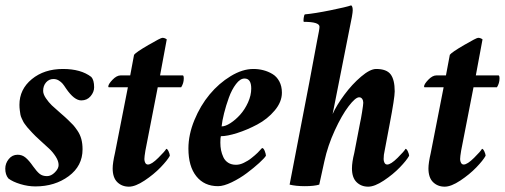

<svg xmlns="http://www.w3.org/2000/svg" viewBox="-21 -700 1916 728"><path d="M217.8 -438.5Q286.1 -438.5 325.2 -408.2Q335.9 -396.5 335.9 -369.1Q335.9 -351.1 322.5 -335.2Q309.1 -319.3 287.1 -319.3Q260.3 -319.3 229.5 -364.3Q221.7 -376.5 216.3 -382.8Q210.9 -389.2 201.9 -394.8Q192.9 -400.4 181.6 -400.4Q165 -400.4 153.8 -387.7Q142.6 -375 142.6 -355.5Q142.6 -342.8 153.1 -327.4Q163.6 -312 175.5 -300.5Q187.5 -289.1 208 -271.5Q228.5 -253.9 237.3 -245.1Q250.5 -232.4 256.6 -225.8Q262.7 -219.2 272.7 -204.6Q282.7 -189.9 287.4 -172.6Q292 -155.3 292 -133.8Q292 -70.8 239.5 -32Q187 6.8 113.3 6.8Q85 6.8 56.2 -2Q27.3 -10.7 10.7 -23.4Q-1 -37.6 -1 -60.5Q-1 -80.6 12.2 -96.9Q25.4 -113.3 45.9 -113.3Q63 -113.3 75.9 -102.5Q88.9 -91.8 104.5 -69.3Q118.7 -49.3 129.4 -40.8Q140.1 -32.2 157.2 -32.2Q172.9 -32.2 187 -46.4Q201.2 -60.5 201.2 -74.2Q201.2 -89.4 190.2 -106.4Q179.2 -123.5 165.5 -136.2Q151.9 -148.9 131.6 -167.2Q111.3 -185.5 100.6 -197.3Q99.1 -199.2 91.8 -207Q84.5 -214.8 82.5 -217.3Q80.6 -219.7 75 -227.1Q69.3 -234.4 67.4 -238.5Q65.4 -242.7 61.5 -250.7Q57.6 -258.8 56.4 -265.6Q55.2 -272.5 54 -282.2Q52.7 -292 52.7 -302.7Q52.7 -361.3 99.6 -399.9Q146.5 -438.5 217.8 -438.5Z M472.7 -414.1 487.3 -492.2Q494.6 -502 541.5 -529.3Q588.4 -556.6 594.7 -556.6Q603.5 -556.6 611.3 -550.8L585.9 -414.1H671.9Q675.8 -414.1 675.8 -402.3Q675.8 -384.8 666 -369.1H577.1L530.3 -128.9Q526.4 -105.5 526.4 -96.7Q526.4 -88.9 529.8 -82.5Q533.2 -76.2 540 -76.2Q553.7 -76.2 579.3 -101.6Q605 -127 609.4 -135.7Q613.8 -135.7 618.4 -125.5Q623 -115.2 623 -109.4Q613.8 -92.3 587.9 -65.4Q562 -38.6 527.1 -15.4Q492.2 7.8 467.8 7.8Q441.4 7.8 423.8 -9.3Q406.2 -26.4 406.2 -61.5Q406.2 -82 415 -120.1L463.9 -369.1H391.6Q389.6 -369.1 389.6 -372.1Q389.6 -380.9 405.5 -397.5Q421.4 -414.1 436.5 -414.1Z M939.5 -438.5Q959.5 -438.5 977.5 -433.8Q995.6 -429.2 1012 -419.4Q1028.3 -409.7 1038.1 -391.4Q1047.9 -373 1047.9 -348.6Q1047.9 -313.5 1020.5 -281Q993.2 -248.5 954.6 -228Q916 -207.5 878.4 -195.6Q840.8 -183.6 816.4 -183.6Q814.5 -177.7 814.5 -159.2Q814.5 -144 817.1 -130.6Q819.8 -117.2 825.9 -104Q832 -90.8 844.2 -83Q856.4 -75.2 874 -75.2Q880.9 -75.2 888.7 -77.1Q896.5 -79.1 903.8 -82.8Q911.1 -86.4 918.5 -90.8Q925.8 -95.2 932.4 -100.6Q939 -106 944.8 -110.8Q950.7 -115.7 955.8 -120.8Q960.9 -126 963.9 -129.4Q966.8 -132.8 969.7 -135.7L972.7 -138.7Q978.5 -138.7 982.9 -127.2Q987.3 -115.7 987.3 -109.4Q981.9 -100.6 961.7 -82Q941.4 -63.5 915 -43.7Q888.7 -23.9 857.9 -9Q827.1 5.9 805.7 5.9Q753.4 5.9 723.4 -31.7Q693.4 -69.3 693.4 -136.7Q693.4 -189.5 716.1 -244.6Q738.8 -299.8 773.9 -342Q809.1 -384.3 853.8 -411.4Q898.4 -438.5 939.5 -438.5ZM819.3 -220.7Q833.5 -220.7 852.8 -233.2Q872.1 -245.6 889.6 -265.1Q907.2 -284.7 919.4 -311.5Q931.6 -338.4 931.6 -364.3Q931.6 -402.3 906.2 -402.3Q889.6 -402.3 873.8 -381.3Q857.9 -360.4 846.9 -330.1Q835.9 -299.8 828.6 -270.5Q821.3 -241.2 819.3 -220.7Z M1303.7 -587.9Q1250 -315.4 1248 -306.6Q1248 -306.6 1240.2 -267.6Q1255.4 -301.3 1284.7 -340.8Q1314 -380.4 1348.1 -409.4Q1382.3 -438.5 1405.3 -438.5Q1444.8 -438.5 1460.2 -418Q1475.6 -397.5 1475.6 -353.5Q1475.6 -329.1 1456.1 -227.5L1437.5 -128.9Q1433.6 -113.3 1433.6 -96.7Q1433.6 -88.9 1437 -82.5Q1440.4 -76.2 1447.3 -76.2Q1460.9 -76.2 1486.6 -101.6Q1512.2 -127 1516.6 -135.7Q1521 -135.7 1525.6 -125.5Q1530.3 -115.2 1530.3 -109.4Q1521 -92.3 1495.1 -65.4Q1469.2 -38.6 1434.3 -15.4Q1399.4 7.8 1375 7.8Q1348.6 7.8 1331.1 -9.3Q1313.5 -26.4 1313.5 -61.5Q1313.5 -85 1322.3 -120.1L1344.7 -236.3Q1347.2 -246.1 1351.8 -274.9Q1356.4 -303.7 1356.4 -310.5Q1356.4 -318.8 1352.3 -325Q1348.1 -331.1 1340.8 -331.1Q1326.7 -331.1 1300.8 -297.1Q1274.9 -263.2 1248.3 -205.3Q1221.7 -147.5 1209 -88.9L1189.5 0Q1169.9 5.9 1134.8 5.9Q1100.6 5.9 1077.1 0Q1173.3 -496.6 1181.6 -546.9Q1190.4 -588.9 1190.4 -598.6Q1190.4 -617.2 1130.9 -617.2Q1128.9 -620.1 1130.4 -631.3Q1131.8 -642.6 1134.8 -645.5Q1172.4 -648.9 1232.4 -661.1Q1292.5 -673.3 1310.5 -679.7Q1316.4 -676.3 1316.4 -661.1Q1316.4 -647 1303.7 -587.9Z M1669.9 -414.1 1684.6 -492.2Q1691.9 -502 1738.8 -529.3Q1785.6 -556.6 1792 -556.6Q1800.8 -556.6 1808.6 -550.8L1783.2 -414.1H1869.1Q1873 -414.1 1873 -402.3Q1873 -384.8 1863.3 -369.1H1774.4L1727.5 -128.9Q1723.6 -105.5 1723.6 -96.7Q1723.6 -88.9 1727.1 -82.5Q1730.5 -76.2 1737.3 -76.2Q1751 -76.2 1776.6 -101.6Q1802.2 -127 1806.6 -135.7Q1811 -135.7 1815.7 -125.5Q1820.3 -115.2 1820.3 -109.4Q1811 -92.3 1785.2 -65.4Q1759.3 -38.6 1724.4 -15.4Q1689.5 7.8 1665 7.8Q1638.7 7.8 1621.1 -9.3Q1603.5 -26.4 1603.5 -61.5Q1603.5 -82 1612.3 -120.1L1661.1 -369.1H1588.9Q1586.9 -369.1 1586.9 -372.1Q1586.9 -380.9 1602.8 -397.5Q1618.7 -414.1 1633.8 -414.1Z"/></svg>

Font: Amiri
Style: Bold Slanted
Weight: 700
Italic angle: 9°
Designer: Khaled Hosny
Version: Version 000.107